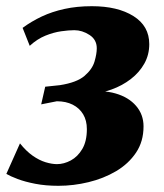

<svg xmlns="http://www.w3.org/2000/svg" viewBox="-34 -586 528 620"><path d="M154.5 14Q113.5 14 80 7.5Q46.5 1 22.8 -8Q-1 -17 -13.5 -24.5L30.5 -123Q50.5 -98 71.5 -83.2Q92.5 -68.5 113 -62.2Q133.5 -56 150 -56Q172.5 -56 194.8 -68Q217 -80 231.8 -105Q246.5 -130 246.5 -169Q246.5 -197 234.5 -217Q222.5 -237 200.8 -248Q179 -259 149.5 -259L99 -249L112 -306L159.5 -311Q214 -319.5 239 -341Q264 -362.5 271.2 -387.2Q278.5 -412 278.5 -430Q278.5 -458 255 -473.2Q231.5 -488.5 206 -488.5Q188 -488.5 163.5 -485Q139 -481.5 112.5 -470.8Q86 -460 62 -438L39 -496Q67.5 -517 101 -532.8Q134.5 -548.5 174.5 -557.2Q214.5 -566 262.5 -566Q346 -566 397 -534Q448 -502 448 -443.5Q448 -409 432 -380.5Q416 -352 388.5 -330.8Q361 -309.5 326.2 -297Q291.5 -284.5 254.5 -281L243 -287.5Q297 -296.5 339.2 -284.2Q381.5 -272 405.5 -244Q429.5 -216 429.5 -178Q429.5 -129 405.2 -93Q381 -57 340.8 -33.2Q300.5 -9.5 252 2.2Q203.5 14 154.5 14Z"/></svg>

Font: Merriweather 20pt Black
Style: Italic
Weight: 900
Italic angle: -7.8°
Version: Version 2.101